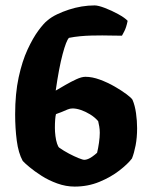

<svg xmlns="http://www.w3.org/2000/svg" viewBox="-20 -690 554 710"><path d="M256 0Q224 0 192 -11.5Q160 -23 133.5 -40Q107 -57 88.5 -72.5Q70 -88 64 -95Q48 -124 42 -170Q36 -216 36 -267Q36 -344 49 -404Q62 -464 82 -507Q102 -550 122 -577Q142 -604 155 -614Q170 -627 191 -637Q212 -647 235 -654.5Q258 -662 282 -666Q306 -670 330 -670Q343 -670 368 -660.5Q393 -651 417.5 -637.5Q442 -624 452 -613Q447 -588 439.5 -574Q432 -560 431 -558Q411 -558 393 -558.5Q375 -559 358 -559Q339 -559 318 -558.5Q297 -558 276 -556Q255 -554 235 -550Q225 -540 211.5 -489.5Q198 -439 186 -355Q203 -365 223 -376.5Q243 -388 262.5 -397Q282 -406 296 -406Q321 -406 349.5 -395.5Q378 -385 404 -370Q430 -355 448 -341.5Q466 -328 470 -321Q479 -300 483 -271.5Q487 -243 487 -216Q487 -181 481.5 -152.5Q476 -124 468 -104Q453 -84 421.5 -59.5Q390 -35 347.5 -17.5Q305 0 256 0ZM292 -99Q298 -99 305.5 -102Q313 -105 321.5 -111Q330 -117 339 -125Q343 -141 346 -162Q349 -183 349 -199Q349 -211 347 -222.5Q345 -234 343 -242Q330 -257 312.5 -267.5Q295 -278 278.5 -283.5Q262 -289 248 -289Q239 -289 229.5 -285Q220 -281 209.5 -276.5Q199 -272 187 -268Q185 -261 184 -247.5Q183 -234 183 -217Q183 -203 185 -187Q187 -171 191 -159Q195 -147 199 -144Q216 -132 235 -122Q254 -112 270 -105.5Q286 -99 292 -99Z"/></svg>

Font: Texturina Medium 12pt ExtraBold
Style: Regular
Weight: 800
Version: Version 1.002